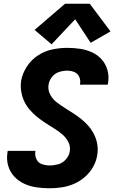

<svg xmlns="http://www.w3.org/2000/svg" viewBox="-20 -999 616 1027"><path d="M246 8Q278 8 311 3Q344 -2 375.5 -15.5Q407 -29 433.5 -52Q460 -75 477.5 -105.5Q495 -136 500 -169Q505 -198 500.5 -226Q496 -254 484 -278.5Q472 -303 454.5 -323.5Q437 -344 416 -361Q395 -378 372.5 -392.5Q350 -407 327 -421.5Q304 -436 282.5 -452.5Q261 -469 248 -494Q235 -519 240 -548Q244 -570 259 -588.5Q274 -607 296 -614Q318 -621 339 -621Q360 -621 378 -613.5Q396 -606 404 -587.5Q412 -569 408 -549V-546H556Q557 -551 558 -555Q564 -590 555 -623Q546 -656 524.5 -680.5Q503 -705 472.5 -719Q442 -733 408 -738Q374 -743 339 -743Q300 -743 259.5 -734.5Q219 -726 183 -702.5Q147 -679 123.5 -642.5Q100 -606 93 -567Q89 -538 93.5 -510Q98 -482 109.5 -457.5Q121 -433 138.5 -412.5Q156 -392 177 -375Q198 -358 220.5 -343Q243 -328 266 -314Q289 -300 310 -283Q331 -266 344.5 -241.5Q358 -217 353 -188Q349 -165 332 -146Q315 -127 292 -120.5Q269 -114 246 -114Q224 -114 204 -121Q184 -128 175 -147.5Q166 -167 169 -188L170 -192H21Q20 -187 20 -183Q14 -147 23.5 -113.5Q33 -80 55.5 -55.5Q78 -31 109 -16.5Q140 -2 175 3Q210 8 246 8ZM256 -762 382 -896 465 -770 571 -831 460 -979H328L165 -839Z"/></svg>

Font: Iosevka Sparkle Heavy
Style: Italic
Weight: 900
Italic angle: -9°
Designer: Belleve Invis
Foundry: Belleve Invis
Version: Version 4.5.0; ttfautohint (v1.8.3)